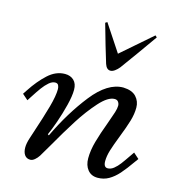

<svg xmlns="http://www.w3.org/2000/svg" viewBox="-108 -808 836 909"><g transform="rotate(15 310.5 -353.0)"><path d="M237.3 -363.8Q237.3 -394 220.7 -409.9Q204.1 -425.8 177.2 -425.8Q132.8 -425.8 94.5 -390.9Q56.2 -356 22 -303.7L8.8 -283.7L36.6 -259.3L46.9 -275.4Q68.8 -309.6 83 -328.9Q97.2 -348.1 112.5 -361.3Q127.9 -374.5 142.6 -374.5Q154.3 -374.5 158.4 -366Q162.6 -357.4 162.6 -347.2Q162.6 -314.5 147 -258.3Q131.3 -202.1 104 -120.6L93.8 -89.4Q84.5 -61.5 84.5 -41Q84.5 -18.1 94.2 -4.4Q104 9.3 122.1 9.3Q132.8 9.3 143.8 0Q154.8 -9.3 162.6 -21.5Q168.5 -30.8 196.3 -78.6Q241.7 -158.2 279.8 -218Q317.9 -277.8 360.1 -325Q402.3 -372.1 434.6 -372.1Q446.8 -372.1 452.6 -363.8Q458.5 -355.5 458.5 -345.2Q458.5 -332 452.4 -312.5Q446.3 -293 432.1 -253.9Q410.6 -196.3 398.2 -152.1Q385.7 -107.9 385.7 -68.8Q385.7 -34.2 403.3 -12.5Q420.9 9.3 452.1 9.3Q481.9 9.3 506.3 -4.6Q530.8 -18.6 553 -43.5Q575.2 -68.4 605.5 -111.8L616.2 -126.5Q606.9 -135.7 588.9 -150.9L581.5 -140.1Q556.6 -103.5 543.7 -86.4Q530.8 -69.3 516.4 -57.9Q502 -46.4 486.8 -46.4Q466.8 -46.4 466.8 -76.7Q466.8 -101.1 475.8 -130.6Q484.9 -160.2 502.9 -206.1Q523.4 -258.3 533.7 -293Q543.9 -327.6 543.9 -358.4Q543.9 -389.6 523.7 -411.6Q503.4 -433.6 460.4 -435.1Q383.8 -435.1 310.1 -341.6Q236.3 -248 177.7 -125L171.9 -128.9Q183.6 -154.3 199 -198.2Q214.4 -242.2 225.8 -287.8Q237.3 -333.5 237.3 -363.8ZM352.1 -522Q360.8 -496.1 379.4 -496.1Q389.6 -496.1 400.9 -504.2Q412.1 -512.2 421.4 -523.9Q441.9 -551.8 485.1 -611.8Q528.3 -671.9 551.3 -705.1L543 -712.9L393.6 -583L306.6 -714.8L297.4 -709Q306.2 -676.8 326.9 -605.7Q347.7 -534.7 352.1 -522Z"/></g></svg>

Font: Radley
Style: Italic
Weight: 400
Italic angle: -12°
Designer: Vernon Adams
Foundry: Vernon Adams
Version: Version 1.003; ttfautohint (v1.6)